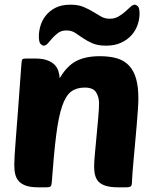

<svg xmlns="http://www.w3.org/2000/svg" viewBox="-20 -800 659 820"><path d="M382 -88Q382 -110 385.5 -145.5Q389 -181 392.5 -220.5Q396 -260 399.5 -297Q403 -334 403 -359Q403 -385 390.5 -405.5Q378 -426 342 -426Q307 -426 284 -409Q261 -392 245.5 -347Q230 -302 220 -223Q210 -144 201 -20Q200 -8 196 -4Q192 0 179 0H143Q112 0 92.5 -6.5Q73 -13 61.5 -25Q50 -37 45.5 -54.5Q41 -72 41 -95Q41 -110 42.5 -137.5Q44 -165 48 -213.5Q52 -262 57.5 -336.5Q63 -411 71 -521Q72 -543 76 -547Q79 -550 92 -550H131Q161 -550 180.5 -543Q200 -536 212 -524.5Q224 -513 229 -497.5Q234 -482 235 -466Q266 -519 306 -539.5Q346 -560 406 -560Q448 -560 479 -551Q510 -542 530.5 -520.5Q551 -499 561 -464.5Q571 -430 571 -379Q571 -363 569 -333Q567 -303 564 -267.5Q561 -232 557.5 -193.5Q554 -155 551 -122Q548 -89 546 -64Q544 -39 544 -31Q544 -9 539 -4.5Q534 0 517 0H485Q453 0 433 -6Q413 -12 402 -23Q391 -34 386.5 -50.5Q382 -67 382 -88ZM449 -720Q470 -720 486 -729.5Q502 -739 514.5 -750Q527 -761 537 -770.5Q547 -780 556 -780Q561 -780 568.5 -773.5Q576 -767 576 -741Q576 -718 567.5 -693.5Q559 -669 541.5 -649.5Q524 -630 497 -617.5Q470 -605 433 -605Q398 -605 375 -615Q352 -625 334 -637.5Q316 -650 300.5 -660Q285 -670 264 -670Q243 -670 229 -660Q215 -650 204 -637.5Q193 -625 184.5 -615Q176 -605 166 -605Q161 -605 153.5 -612Q146 -619 146 -645Q146 -667 153 -690.5Q160 -714 176 -734Q192 -754 217.5 -767Q243 -780 281 -780Q314 -780 336.5 -770.5Q359 -761 377 -750Q395 -739 411.5 -729.5Q428 -720 449 -720Z"/></svg>

Font: Poetsen One
Style: Regular
Weight: 400
Designer: Pablo Impallari, Rodrigo Fuenzalida
Foundry: Pablo Impallari, Rodrigo Fuenzalida
Version: Version 1.001; ttfautohint (v0.93) -l 8 -r 50 -G 200 -x 14 -